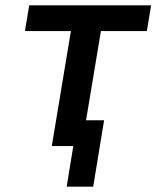

<svg xmlns="http://www.w3.org/2000/svg" viewBox="-20 -550 616 723"><path d="M231 153H331L372 -97H304L360 -433H533L549 -530H90L74 -433H247L175 0H256Z"/></svg>

Font: Iosevka Sparkle SmBdObl
Style: Regular
Weight: 600
Italic angle: -9°
Designer: Belleve Invis
Foundry: Belleve Invis
Version: Version 4.5.0; ttfautohint (v1.8.3)